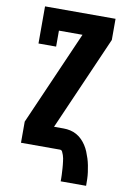

<svg xmlns="http://www.w3.org/2000/svg" viewBox="-98 -795 695 1019"><g transform="rotate(10 250.0 -285.0)"><path d="M303 165Q303 156 303 147.5Q303 139 302.5 130Q302 121 301.5 112Q301 103 300.5 94.5Q300 86 299 77Q298 68 297 59.5Q296 51 294.5 42.5Q293 34 290 25.5Q287 17 283 8.5Q279 0 270 0H60V-114L282 -621H155V-535H60V-735H440V-621L218 -114H270Q288 -114 306 -110Q324 -106 340 -97Q356 -88 369 -75Q382 -62 392 -46.5Q402 -31 409 -14Q416 3 421.5 20.5Q427 38 430.5 56Q434 74 436.5 92Q439 110 439.5 128.5Q440 147 440 165Z"/></g></svg>

Font: Iosevka Slab Heavy
Style: Regular
Weight: 900
Monospace: yes
Designer: Belleve Invis
Foundry: Belleve Invis
Version: Version 11.1.0; ttfautohint (v1.8.3)